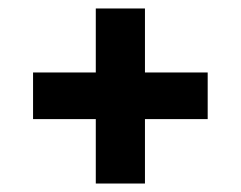

<svg xmlns="http://www.w3.org/2000/svg" viewBox="-20 -550 568 453"><path d="M206 -117V-530H322V-117ZM58 -269V-379H470V-269Z"/></svg>

Font: Bricolage Grotesque 96pt ExtraBold
Style: Bold
Weight: 700
Version: Version 1.001;gftools[0.9.33.dev8+g029e19f]